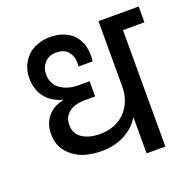

<svg xmlns="http://www.w3.org/2000/svg" viewBox="-131 -880 1008 1010"><g transform="rotate(-20 373.0 -374.5)"><path d="M303.2 -91.8Q260.7 -91.8 216.8 -103Q179.7 -112.3 147 -137.2Q116.2 -160.6 100.1 -191.9Q83 -223.6 83 -268.1Q83 -298.8 94.2 -327.1Q104.5 -352.5 122.1 -370.1Q139.6 -389.2 161.1 -398.9Q181.2 -408.7 203.1 -413.1V-416Q178.2 -421.9 155.8 -435.1Q132.8 -448.2 116.2 -467.8Q97.2 -488.3 86.9 -517.1Q76.2 -546.9 76.2 -581.1Q76.2 -618.7 88.9 -648.9Q102.1 -680.7 126 -703.1Q147 -724.1 181.2 -736.8Q213.9 -749 252 -749Q291.5 -749 324.2 -736.8Q355.5 -725.1 377.9 -704.1Q399.9 -680.7 411.1 -651.9Q421.9 -620.6 421.9 -586.9V-569.8Q421.4 -566.9 420.9 -560.5Q420.4 -554.2 419.9 -551.8H340.8Q341.8 -557.6 341.8 -565.9V-575.2Q341.8 -611.3 319.8 -636.2Q297.9 -661.1 254.9 -661.1Q213.4 -661.1 189.9 -634.8Q166 -607.9 166 -569.8Q166 -544.4 176.8 -522Q187 -501 208 -486.8Q229.5 -472.2 253.9 -465.8Q277.8 -459 311 -459H369.1V-374H314.9Q252.9 -374 221.2 -348.1Q189.9 -322.8 189.9 -278.8Q189.9 -228.5 229 -204.1Q266.6 -179.2 328.1 -179.2Q368.7 -179.2 405.8 -192.9Q439.9 -206.1 466.8 -232.9Q491.7 -257.8 506.8 -294.9Q521 -332 521 -374V-740.2H746.1V-651.9H626V0H521V-203.1Q489.7 -150.4 434.1 -122.1Q377.9 -91.8 303.2 -91.8Z"/></g></svg>

Font: PoppinsZ Medium
Style: Regular
Weight: 500
Designer: Ninad Kale (Devanagari), Jonny Pinhorn (Latin)
Foundry: Indian Type Foundry
Version: Version 3.002;FEAKit 1.0